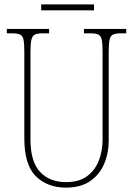

<svg xmlns="http://www.w3.org/2000/svg" viewBox="-20 -846 608 876"><path d="M281 10Q196 10 143.5 -42Q91 -94 91 -214V-608Q91 -646 87.5 -664Q84 -682 72 -688Q60 -694 35 -694H11V-714H204V-694H175Q150 -694 138.5 -688Q127 -682 123 -663.5Q119 -645 119 -606V-210Q119 -108 163 -61.5Q207 -15 281 -15Q342 -15 378.5 -43Q415 -71 431.5 -115Q448 -159 448 -207V-607Q448 -645 444.5 -663.5Q441 -682 429 -688Q417 -694 392 -694H363V-714H556V-694H532Q507 -694 495 -688Q483 -682 479.5 -663.5Q476 -645 476 -607V-205Q476 -147 455 -98Q434 -49 391 -19.5Q348 10 281 10ZM168 -799V-826H409V-799Z"/></svg>

Font: Noto Serif Ethiopic Condensed Thin
Style: Regular
Weight: 100
Width: 3
Designer: Monotype Design Team
Foundry: Monotype Imaging Inc.
Version: Version 2.102; ttfautohint (v1.8.4.7-5d5b)